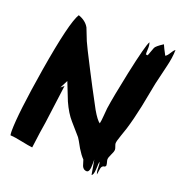

<svg xmlns="http://www.w3.org/2000/svg" viewBox="-144 -883 1000 1063"><g transform="rotate(20 356.0 -351.5)"><path d="M440 -8Q422 -26 402 -59Q377 -105 370 -114Q368 -117 309 -184Q277 -220 250 -280Q229 -333 208 -386L184 -339L203 -355Q193 -279 173 -128Q164 -77 151 26Q130 24 84.5 14.5Q39 5 15 4Q13 -7 13 -21Q13 -123 58 -398Q107 -693 143 -750Q187 -735 206 -701Q208 -697 234 -630Q243 -608 308 -482Q341 -417 410 -289Q439 -239 457 -227Q461 -244 463 -273Q466 -309 467 -319Q477 -389 509 -541Q547 -719 562 -743Q568 -728 566.5 -703.5Q565 -679 567 -671L573 -674L577 -671Q586 -696 596 -722Q601 -734 641 -760Q649 -741 669 -704L670 -703Q680 -708 691.5 -727Q703 -746 711 -752L712 -751Q712 -708 696 -644Q672 -543 671 -539Q652 -438 643 -395Q626 -314 607 -252Q598 -227 590 -202Q577 -165 577 -154Q577 -148 581.5 -136.5Q586 -125 586 -119Q586 -107 575.5 -86.5Q565 -66 565 -54Q565 -49 568 -39Q571 -29 571 -23Q571 -23 571 -18L566 -12Q548 -11 544.5 7.5Q541 26 539 44Q533 32 533 8Q533 -16 529 -27Q526 -22 525 19Q523 53 512 57L497 -29V-6Q498 47 479 47Q460 47 451 27Q445 10 440 -8Z"/></g></svg>

Font: Ode an Erik AH
Style: Regular
Weight: 400
Designer: Andreas Höfeld
Foundry: Fontgrube AH
Version: Version 2.00